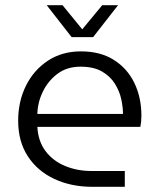

<svg xmlns="http://www.w3.org/2000/svg" viewBox="-20 -720 613 740"><path d="M336 0Q254 0 189 -30.5Q124 -61 87 -118Q50 -175 50 -255Q50 -329 80 -389.5Q110 -450 164.5 -486Q219 -522 292 -522Q367 -522 419 -489Q471 -456 498 -400Q525 -344 525 -274Q525 -251 521 -231H124Q127 -175 156 -137Q185 -99 231.5 -80Q278 -61 332 -61H461V0ZM124 -281H454Q454 -306 447.5 -337Q441 -368 423 -397Q405 -426 373 -444.5Q341 -463 290 -463Q238 -463 201.5 -435.5Q165 -408 145 -366.5Q125 -325 124 -281ZM256 -577 160 -700H221L297 -607L374 -700H435L339 -577Z"/></svg>

Font: MuseoModerno Light
Style: Regular
Weight: 300
Designer: Pablo Cosgaya, Héctor Gatti, Marcela Romero, and the Authors of The MuseoModerno Project.
Foundry: Omnibus-Type Team
Version: Version 1.001